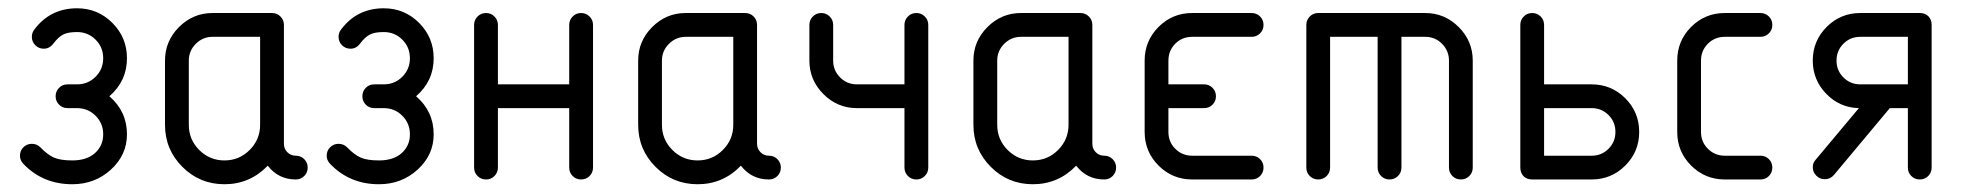

<svg xmlns="http://www.w3.org/2000/svg" viewBox="-20 -444 4858 475"><path d="M170.6 -423.5Q221.8 -423.5 257.9 -387.4Q294.1 -351.2 294.1 -300Q294.1 -243.5 250.6 -205.9Q294.1 -168.2 294.1 -111.8Q294.1 -60.6 254.4 -24.4Q214.7 11.8 158.8 11.8Q86.5 11.8 38.2 -38.2Q29.4 -47.1 29.4 -58.8Q29.4 -71.2 37.9 -79.7Q46.5 -88.2 58.8 -88.2Q71.2 -88.2 80 -79.4Q97.6 -61.2 113.5 -54.1Q129.4 -47.1 158.8 -47.1Q194.7 -47.1 215 -65.3Q235.3 -83.5 235.3 -111.8Q235.3 -138.8 216.5 -157.6Q197.6 -176.5 170.6 -176.5H147.1Q134.7 -176.5 126.2 -185Q117.6 -193.5 117.6 -205.9Q117.6 -218.2 126.2 -226.8Q134.7 -235.3 147.1 -235.3H170.6Q197.6 -235.3 216.5 -254.1Q235.3 -272.9 235.3 -300Q235.3 -327.1 216.5 -345.9Q197.6 -364.7 170.6 -364.7Q148.8 -364.7 136.8 -358.8Q124.7 -352.9 111.8 -335.9Q102.4 -323.5 88.2 -323.5Q75.9 -323.5 67.4 -332.1Q58.8 -340.6 58.8 -352.9Q58.8 -362.9 64.7 -370.6Q104.1 -423.5 170.6 -423.5Z M505.9 -411.8H652.9Q665.3 -411.8 673.8 -403.2Q682.4 -394.7 682.4 -382.4V-88.2Q682.4 -75.9 690.9 -67.4Q699.4 -58.8 711.8 -58.8Q724.1 -58.8 732.6 -50.3Q741.2 -41.8 741.2 -29.4Q741.2 -17.1 732.6 -8.5Q724.1 0 711.8 0Q668.8 0 642.4 -34.1Q598.2 11.8 535.3 11.8Q474.1 11.8 431.2 -31.2Q388.2 -74.1 388.2 -135.3V-294.1Q388.2 -342.4 422.9 -377.1Q457.6 -411.8 505.9 -411.8ZM505.9 -352.9Q481.8 -352.9 464.4 -335.6Q447.1 -318.2 447.1 -294.1V-135.3Q447.1 -98.8 472.9 -72.9Q498.8 -47.1 535.3 -47.1Q571.8 -47.1 597.6 -72.9Q623.5 -98.8 623.5 -135.3V-352.9Z M929.4 -423.5Q980.6 -423.5 1016.8 -387.4Q1052.9 -351.2 1052.9 -300Q1052.9 -243.5 1009.4 -205.9Q1052.9 -168.2 1052.9 -111.8Q1052.9 -60.6 1013.2 -24.4Q973.5 11.8 917.6 11.8Q845.3 11.8 797.1 -38.2Q788.2 -47.1 788.2 -58.8Q788.2 -71.2 796.8 -79.7Q805.3 -88.2 817.6 -88.2Q830 -88.2 838.8 -79.4Q856.5 -61.2 872.4 -54.1Q888.2 -47.1 917.6 -47.1Q953.5 -47.1 973.8 -65.3Q994.1 -83.5 994.1 -111.8Q994.1 -138.8 975.3 -157.6Q956.5 -176.5 929.4 -176.5H905.9Q893.5 -176.5 885 -185Q876.5 -193.5 876.5 -205.9Q876.5 -218.2 885 -226.8Q893.5 -235.3 905.9 -235.3H929.4Q956.5 -235.3 975.3 -254.1Q994.1 -272.9 994.1 -300Q994.1 -327.1 975.3 -345.9Q956.5 -364.7 929.4 -364.7Q907.6 -364.7 895.6 -358.8Q883.5 -352.9 870.6 -335.9Q861.2 -323.5 847.1 -323.5Q834.7 -323.5 826.2 -332.1Q817.6 -340.6 817.6 -352.9Q817.6 -362.9 823.5 -370.6Q862.9 -423.5 929.4 -423.5Z M1211.8 -382.4V-235.3H1388.2V-382.4Q1388.2 -394.7 1396.8 -403.2Q1405.3 -411.8 1417.6 -411.8Q1430 -411.8 1438.5 -403.2Q1447.1 -394.7 1447.1 -382.4V-29.4Q1447.1 -17.1 1438.5 -8.5Q1430 0 1417.6 0Q1405.3 0 1396.8 -8.5Q1388.2 -17.1 1388.2 -29.4V-176.5H1211.8V-29.4Q1211.8 -17.1 1203.2 -8.5Q1194.7 0 1182.4 0Q1170 0 1161.5 -8.5Q1152.9 -17.1 1152.9 -29.4V-382.4Q1152.9 -394.7 1161.5 -403.2Q1170 -411.8 1182.4 -411.8Q1194.7 -411.8 1203.2 -403.2Q1211.8 -394.7 1211.8 -382.4Z M1676.5 -411.8H1823.5Q1835.9 -411.8 1844.4 -403.2Q1852.9 -394.7 1852.9 -382.4V-88.2Q1852.9 -75.9 1861.5 -67.4Q1870 -58.8 1882.4 -58.8Q1894.7 -58.8 1903.2 -50.3Q1911.8 -41.8 1911.8 -29.4Q1911.8 -17.1 1903.2 -8.5Q1894.7 0 1882.4 0Q1839.4 0 1812.9 -34.1Q1768.8 11.8 1705.9 11.8Q1644.7 11.8 1601.8 -31.2Q1558.8 -74.1 1558.8 -135.3V-294.1Q1558.8 -342.4 1593.5 -377.1Q1628.2 -411.8 1676.5 -411.8ZM1676.5 -352.9Q1652.4 -352.9 1635 -335.6Q1617.6 -318.2 1617.6 -294.1V-135.3Q1617.6 -98.8 1643.5 -72.9Q1669.4 -47.1 1705.9 -47.1Q1742.4 -47.1 1768.2 -72.9Q1794.1 -98.8 1794.1 -135.3V-352.9Z M2217.6 -176.5H2100Q2051.8 -176.5 2017.1 -211.2Q1982.4 -245.9 1982.4 -294.1V-382.4Q1982.4 -394.7 1990.9 -403.2Q1999.4 -411.8 2011.8 -411.8Q2024.1 -411.8 2032.6 -403.2Q2041.2 -394.7 2041.2 -382.4V-294.1Q2041.2 -270 2058.2 -252.6Q2075.3 -235.3 2100 -235.3H2217.6V-382.4Q2217.6 -394.7 2226.2 -403.2Q2234.7 -411.8 2247.1 -411.8Q2259.4 -411.8 2267.9 -403.2Q2276.5 -394.7 2276.5 -382.4V-29.4Q2276.5 -17.1 2267.9 -8.5Q2259.4 0 2247.1 0Q2234.7 0 2226.2 -8.5Q2217.6 -17.1 2217.6 -29.4Z M2505.9 -411.8H2652.9Q2665.3 -411.8 2673.8 -403.2Q2682.4 -394.7 2682.4 -382.4V-88.2Q2682.4 -75.9 2690.9 -67.4Q2699.4 -58.8 2711.8 -58.8Q2724.1 -58.8 2732.6 -50.3Q2741.2 -41.8 2741.2 -29.4Q2741.2 -17.1 2732.6 -8.5Q2724.1 0 2711.8 0Q2668.8 0 2642.4 -34.1Q2598.2 11.8 2535.3 11.8Q2474.1 11.8 2431.2 -31.2Q2388.2 -74.1 2388.2 -135.3V-294.1Q2388.2 -342.4 2422.9 -377.1Q2457.6 -411.8 2505.9 -411.8ZM2505.9 -352.9Q2481.8 -352.9 2464.4 -335.6Q2447.1 -318.2 2447.1 -294.1V-135.3Q2447.1 -98.8 2472.9 -72.9Q2498.8 -47.1 2535.3 -47.1Q2571.8 -47.1 2597.6 -72.9Q2623.5 -98.8 2623.5 -135.3V-352.9Z M2870.6 -294.1V-235.3H2958.8Q2971.2 -235.3 2979.7 -226.8Q2988.2 -218.2 2988.2 -205.9Q2988.2 -193.5 2979.7 -185Q2971.2 -176.5 2958.8 -176.5H2870.6V-117.6Q2870.6 -92.9 2887.6 -75.9Q2904.7 -58.8 2929.4 -58.8H3076.5Q3088.8 -58.8 3097.4 -50.3Q3105.9 -41.8 3105.9 -29.4Q3105.9 -17.1 3097.4 -8.5Q3088.8 0 3076.5 0H2929.4Q2880.6 0 2846.2 -34.4Q2811.8 -68.8 2811.8 -117.6V-294.1Q2811.8 -342.9 2846.2 -377.4Q2880.6 -411.8 2929.4 -411.8H3076.5Q3088.8 -411.8 3097.4 -403.2Q3105.9 -394.7 3105.9 -382.4Q3105.9 -370 3097.4 -361.5Q3088.8 -352.9 3076.5 -352.9H2929.4Q2904.7 -352.9 2887.6 -335.9Q2870.6 -318.8 2870.6 -294.1Z M3564.7 -294.1Q3564.7 -318.2 3547.6 -335.6Q3530.6 -352.9 3505.9 -352.9H3447.1V-29.4Q3447.1 -17.1 3438.5 -8.5Q3430 0 3417.6 0Q3405.3 0 3396.8 -8.5Q3388.2 -17.1 3388.2 -29.4V-352.9H3270.6V-29.4Q3270.6 -17.1 3262.1 -8.5Q3253.5 0 3241.2 0Q3228.8 0 3220.3 -8.5Q3211.8 -17.1 3211.8 -29.4V-382.4Q3211.8 -394.7 3220.3 -403.2Q3228.8 -411.8 3241.2 -411.8H3505.9Q3554.1 -411.8 3588.8 -377.1Q3623.5 -342.4 3623.5 -294.1V-29.4Q3623.5 -17.1 3615 -8.5Q3606.5 0 3594.1 0Q3581.8 0 3573.2 -8.5Q3564.7 -17.1 3564.7 -29.4Z M3917.6 0H3770.6Q3757.1 0 3749.1 -8.2Q3741.2 -16.5 3741.2 -29.4V-382.4Q3741.2 -394.7 3749.7 -403.2Q3758.2 -411.8 3770.6 -411.8Q3782.9 -411.8 3791.5 -403.2Q3800 -394.7 3800 -382.4V-235.3H3917.6Q3966.5 -235.3 4000.9 -200.9Q4035.3 -166.5 4035.3 -117.6Q4035.3 -68.8 4000.9 -34.4Q3966.5 0 3917.6 0ZM3917.6 -176.5H3800V-58.8H3917.6Q3942.4 -58.8 3959.4 -75.9Q3976.5 -92.9 3976.5 -117.6Q3976.5 -142.4 3959.4 -159.4Q3942.4 -176.5 3917.6 -176.5Z M4188.2 -117.6Q4188.2 -92.9 4205.3 -75.9Q4222.4 -58.8 4247.1 -58.8H4335.3Q4347.6 -58.8 4356.2 -50.3Q4364.7 -41.8 4364.7 -29.4Q4364.7 -17.1 4356.2 -8.5Q4347.6 0 4335.3 0H4247.1Q4198.2 0 4163.8 -34.4Q4129.4 -68.8 4129.4 -117.6V-294.1Q4129.4 -342.9 4163.8 -377.4Q4198.2 -411.8 4247.1 -411.8H4335.3Q4347.6 -411.8 4356.2 -403.2Q4364.7 -394.7 4364.7 -382.4Q4364.7 -370 4356.2 -361.5Q4347.6 -352.9 4335.3 -352.9H4247.1Q4222.4 -352.9 4205.3 -335.9Q4188.2 -318.8 4188.2 -294.1Z M4582.4 -235.3H4700V-352.9H4582.4Q4557.6 -352.9 4540.6 -335.9Q4523.5 -318.8 4523.5 -294.1Q4523.5 -269.4 4540.6 -252.4Q4557.6 -235.3 4582.4 -235.3ZM4494.1 -0.6Q4482.4 -0.6 4473.5 -9.4Q4464.7 -18.2 4464.7 -30Q4464.7 -41.2 4471.8 -48.8L4578.8 -176.5Q4531.2 -177.6 4497.9 -212.1Q4464.7 -246.5 4464.7 -294.1Q4464.7 -342.9 4499.1 -377.4Q4533.5 -411.8 4582.4 -411.8H4729.4Q4742.9 -411.8 4750.9 -403.5Q4758.8 -395.3 4758.8 -382.4V-29.4Q4758.8 -17.1 4750.3 -8.5Q4741.8 0 4729.4 0Q4717.1 0 4708.5 -8.5Q4700 -17.1 4700 -29.4V-176.5H4655.3L4517.1 -11.2Q4508.2 -0.6 4494.1 -0.6Z"/></svg>

Font: OpenGost Type B TT
Style: Regular
Weight: 400
Version: Version 0.3